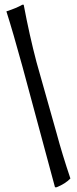

<svg xmlns="http://www.w3.org/2000/svg" viewBox="-20 -742 324 810"><path d="M219 48H212L75 -460Q35 -606 7 -694Q50 -708 74 -722H80Q104 -594 134 -480L219 -179Q242 -93 277 11Q256 33 219 48Z"/></svg>

Font: Almendra
Style: Bold Italic
Weight: 700
Italic angle: -12°
Designer: Ana Sanfelippo
Foundry: Ana Sanfelippo
Version: Version 1.004